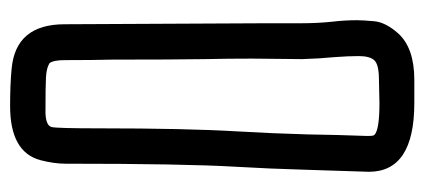

<svg xmlns="http://www.w3.org/2000/svg" viewBox="-250 -590 840 380"><g transform="rotate(-90 170.0 -400.0)"><path d="M202 0H156Q20 0 20 -90L24 -214Q26 -286 30 -354Q36 -455 36 -690Q36 -713 43 -740Q59 -800 150 -800Q193 -800 224 -797Q312 -789 312 -692L314 -289V-222Q314 -192 317 -163Q320 -138 320 -114Q320 -102 318 -79.5Q316 -57 294 -32Q265 0 202 0ZM156 -69 202 -70Q232 -70 240.5 -79Q249 -88 249 -110Q249 -131 247 -157Q244 -188 243 -222L244 -321Q244 -369 243 -414Q242 -476 242 -598Q241 -637 241 -692Q241 -714 235 -722L231 -724Q223 -728 207 -729Q191 -730 136 -730Q111 -729 108.5 -717.5Q106 -706 106 -624Q106 -452 100 -351Q96 -284 94 -212Q93 -148 91 -96V-89Q91 -81 93 -79Q103 -69 156 -69Z"/></g></svg>

Font: Bubblez Graffiti
Style: Regular
Weight: 400
Designer: GGBotNet
Foundry: GGBotNet
Version: 1.00